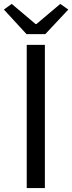

<svg xmlns="http://www.w3.org/2000/svg" viewBox="-37 -964 370 984"><path d="M100 0V-734H193V0ZM99 -789 -17 -915 23 -944 145 -841H150L272 -944L313 -915L195 -789Z"/></svg>

Font: Noto Sans SC
Style: Regular
Weight: 400
Designer: Ryoko NISHIZUKA  (kana, bopomofo & ideographs); Paul D. Hunt (Latin, Greek & Cyrillic); Sandoll Communications , Soo-you
Foundry: Adobe
Version: Version 2.002;hotconv 1.0.116;makeotfexe 2.5.65601